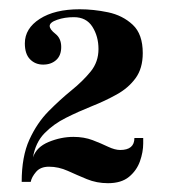

<svg xmlns="http://www.w3.org/2000/svg" viewBox="-20 -754 376 425"><path d="M219 -348.5Q194 -348.5 172.2 -357.5Q150.5 -366.5 130 -375.8Q109.5 -385 88.5 -385Q69.5 -385 59.8 -373.5Q50 -362 48 -351.5H28Q28 -407.5 45 -444.8Q62 -482 87.5 -507.8Q113 -533.5 138.2 -554Q163.5 -574.5 180.8 -595.8Q198 -617 198 -645.5Q198 -673.5 184.5 -694.8Q171 -716 143.5 -716Q123 -716 106.5 -710.2Q90 -704.5 90 -696.5Q90 -689 102.8 -679Q115.5 -669 115.5 -650Q115.5 -631 104.2 -621Q93 -611 75.5 -611Q58 -611 46.5 -622.8Q35 -634.5 35 -658Q35 -691 68 -712.2Q101 -733.5 156.5 -733.5Q187 -733.5 219.2 -726.8Q251.5 -720 273.8 -699.2Q296 -678.5 296 -636.5Q296 -602.5 280 -580.8Q264 -559 238.2 -544.8Q212.5 -530.5 183 -518.8Q153.5 -507 126 -493.2Q98.5 -479.5 78.5 -459Q58.5 -438.5 53 -405.5Q60.5 -428.5 87.8 -439.8Q115 -451 142.5 -451Q166 -451 185 -443.8Q204 -436.5 219.2 -429.2Q234.5 -422 246 -422Q277.5 -422 277.5 -448.5H297V-436.5Q297 -417.5 289.8 -397Q282.5 -376.5 265.5 -362.5Q248.5 -348.5 219 -348.5Z"/></svg>

Font: Imbue 50pt SemiBold
Style: Regular
Weight: 600
Designer: Tyler Finck
Foundry: Etcetera Type Company
Version: Version 1.102; ttfautohint (v1.8.3)